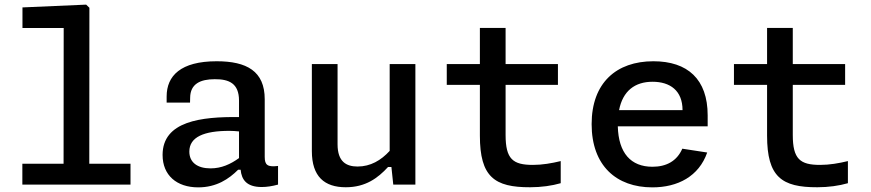

<svg xmlns="http://www.w3.org/2000/svg" viewBox="-20 -797 3760 829"><path d="M76.5 0H543.5V-90H365.5L366 -763.5L352 -777L77 -765V-676H255L254.5 -90H76.5Z M915.5 -532.5C760 -532.5 699.5 -469.5 699.5 -380.5V-354H800.5L801 -375C801.5 -435.5 846 -455 907 -455C969 -455.5 1012 -437 1012 -362.5V-291.5C849 -293.5 682 -274 682 -128C682 -40.5 742.5 12 836 12C915 12 968.5 -24.5 1008 -64H1019C1023 -22 1044 10.5 1110 10.5C1131.5 10.5 1155 7 1180.5 0V-80.5C1135.5 -75 1123 -84 1123 -119.5V-368.5C1123 -490 1045 -532.5 915.5 -532.5ZM797.5 -142.5C797.5 -206 861.5 -232 970 -232C984 -232 998 -231 1012 -229.5V-114.5C975.5 -88 936 -70 889 -70C832 -70 797.5 -96 797.5 -142.5Z M1326.5 -520.5V-144.5C1326.5 -34.5 1381 11.5 1473 11.5C1558 11.5 1611.5 -28 1655.5 -76H1670L1678 0H1773.5V-520.5H1662.5V-145.5C1625 -104.5 1579.5 -78 1524 -78C1476 -78 1437.5 -98 1437.5 -174V-520.5Z M2269 11.5C2317 11.5 2363 5 2401 -6V-101.5C2362 -92 2321.5 -85 2281 -85C2194.5 -85 2163 -110 2163 -214.5V-430.5H2389V-520.5H2163V-676.5H2052V-520.5H1909V-430.5H2052V-211.5C2052 -33 2115 12 2269 11.5Z M2534.5 -261C2534.5 -81.5 2641.5 12 2796.5 12C2906.5 12 2997.5 -35.5 3033.5 -138.5L2926 -155C2902.5 -101 2856.5 -77 2797 -77C2704 -77 2650.5 -136 2647.5 -251.5H3035.5V-299C3035.5 -455 2949 -532.5 2801 -532.5C2641.5 -532.5 2534.5 -439.5 2534.5 -261ZM2653 -321.5C2669 -404.5 2721.5 -444 2797.5 -444C2873 -444 2927 -406 2927 -321.5Z M3509 11.5C3557 11.5 3603 5 3641 -6V-101.5C3602 -92 3561.5 -85 3521 -85C3434.5 -85 3403 -110 3403 -214.5V-430.5H3629V-520.5H3403V-676.5H3292V-520.5H3149V-430.5H3292V-211.5C3292 -33 3355 12 3509 11.5Z"/></svg>

Font: Monaspace Neon Medium
Style: Regular
Weight: 500
Designer: Riley Cran & the Lettermatic Team
Foundry: Lettermatic
Version: Version 1.200 (Monaspace Neon)